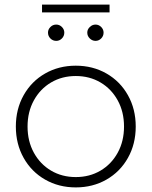

<svg xmlns="http://www.w3.org/2000/svg" viewBox="-20 -812 660 836"><path d="M49 -261Q49 -337 83 -397.5Q117 -458 176.5 -492Q236 -526 310 -526Q384 -526 443.5 -492Q503 -458 537 -397.5Q571 -337 571 -261Q571 -185 537 -124.5Q503 -64 443.5 -30Q384 4 310 4Q236 4 176.5 -30Q117 -64 83 -124.5Q49 -185 49 -261ZM520 -261Q520 -325 492.5 -375Q465 -425 417.5 -453Q370 -481 310 -481Q250 -481 202.5 -453Q155 -425 127.5 -375Q100 -325 100 -261Q100 -197 127.5 -147Q155 -97 202.5 -69Q250 -41 310 -41Q370 -41 417.5 -69Q465 -97 492.5 -147Q520 -197 520 -261ZM189 -670Q189 -684 199.5 -694.5Q210 -705 225 -705Q239 -705 249.5 -694.5Q260 -684 260 -670Q260 -655 249.5 -644.5Q239 -634 225 -634Q210 -634 199.5 -644.5Q189 -655 189 -670ZM360 -670Q360 -684 371 -694.5Q382 -705 396 -705Q410 -705 420.5 -694.5Q431 -684 431 -670Q431 -655 420.5 -644.5Q410 -634 396 -634Q382 -634 371 -644.5Q360 -655 360 -670ZM163 -792H457V-758H163Z"/></svg>

Font: Montserrat Alternates Light
Style: Regular
Weight: 300
Designer: Julieta Ulanovsky
Foundry: Julieta Ulanovsky
Version: Version 7.200